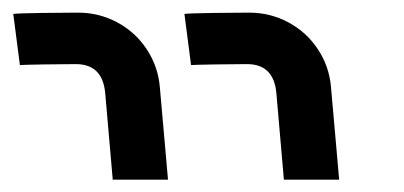

<svg xmlns="http://www.w3.org/2000/svg" viewBox="-20 -629 640 304"><path d="M374.5 -609Q353 -609 317.2 -608.5Q281.5 -608 272 -607L282.5 -526Q290 -526.5 320.8 -527Q351.5 -527.5 371 -527.5Q413 -527.5 417.5 -482.5L429.5 -344.5H517L504 -492Q501 -524.5 483 -551.5Q465 -578.5 436.2 -593.8Q407.5 -609 374.5 -609ZM103.5 -609Q82 -609 46.2 -608.5Q10.5 -608 1 -607L11.5 -526Q19 -526.5 49.8 -527Q80.5 -527.5 100 -527.5Q142 -527.5 146.5 -482.5L158.5 -344.5H246L233 -492Q230 -524.5 212 -551.5Q194 -578.5 165.2 -593.8Q136.5 -609 103.5 -609Z"/></svg>

Font: JuliaMono SemiBold
Style: Italic
Weight: 600
Italic angle: -9°
Monospace: yes
Designer: cormullion
Foundry: corm
Version: Version 0.056; ttfautohint (v1.8.4)